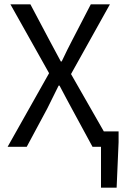

<svg xmlns="http://www.w3.org/2000/svg" viewBox="-20 -676 591 884"><path d="M445 188V0H406L310 -177Q305 -186 285.5 -222.5Q266 -259 254 -282H250Q240 -262 198 -177L103 0H15L206 -339L28 -656H120L209 -488Q223 -463 260 -393H264Q293 -454 311 -488L398 -656H486L307 -335L458 -71H526V-21L517 188Z"/></svg>

Font: Toshiba Sans
Style: Regular
Weight: 400
Designer: Paul D. Hunt
Foundry: Toshiba Corporation
Version: Version 2.020;PS 2.0;hotconv 1.0.86;makeotf.lib2.5.63406